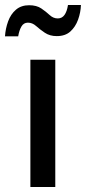

<svg xmlns="http://www.w3.org/2000/svg" viewBox="-38 -751 345 771"><path d="M84 0V-511H184V0ZM-18 -605Q-16 -636 -5.5 -665Q5 -694 26 -712Q47 -730 79 -730Q109 -730 128 -717Q147 -704 161.5 -690.5Q176 -677 194 -677Q211 -677 221 -691Q231 -705 235 -731H287Q286 -701 275.5 -672Q265 -643 244.5 -624.5Q224 -606 190 -606Q162 -606 142 -619.5Q122 -633 107 -646.5Q92 -660 74 -660Q57 -660 48 -644.5Q39 -629 35 -605Z"/></svg>

Font: Chivo Medium
Style: Regular
Weight: 400
Version: Version 2.002